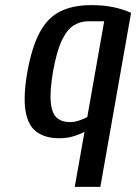

<svg xmlns="http://www.w3.org/2000/svg" viewBox="-20 -530 532 750"><path d="M272 200 310 -15Q289 -4 264.5 3Q240 10 211 10Q158 10 124 -14Q90 -38 80 -95Q70 -152 87 -250Q105 -348 136 -405Q167 -462 216.5 -486Q266 -510 336 -510Q383 -510 420.5 -502.5Q458 -495 492 -480L372 200ZM252 -53Q271 -53 290 -59.5Q309 -66 321 -73L387 -447H325Q294 -447 267.5 -430.5Q241 -414 221 -371Q201 -328 187 -250Q174 -172 178.5 -129Q183 -86 202.5 -69.5Q222 -53 252 -53Z"/></svg>

Font: Cuprum Medium
Style: Italic
Weight: 500
Italic angle: -10°
Version: Version 3.000